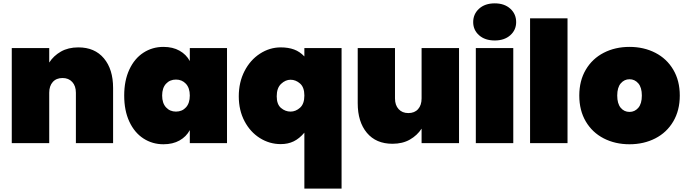

<svg xmlns="http://www.w3.org/2000/svg" viewBox="-20 -849 4072 1139"><path d="M49.8 0V-564H272V-478Q297.9 -518.1 341.3 -543Q384.8 -567.9 444.8 -567.9Q542 -567.9 596.4 -502.9Q650.9 -438 650.9 -327.1V0H430.2V-298.8Q430.2 -338.9 408.7 -362.5Q387.2 -386.2 351.1 -386.2Q314 -386.2 293 -362.5Q272 -338.9 272 -298.8V0Z M716.8 -282.2Q716.8 -371.1 747.3 -436.5Q777.8 -502 830.8 -536.4Q883.8 -570.8 949.7 -570.8Q1004.9 -570.8 1044.9 -548.3Q1085 -525.9 1106 -486.8V-564H1326.7V0H1106V-77.1Q1085 -38.1 1044.9 -15.6Q1004.9 6.8 949.7 6.8Q883.8 6.8 830.8 -27.6Q777.8 -62 747.3 -127.4Q716.8 -192.9 716.8 -282.2ZM941.9 -282.2Q941.9 -237.3 964.8 -212.2Q987.8 -187 1023.9 -187Q1060.1 -187 1083 -211.9Q1106 -236.8 1106 -282.2Q1106 -327.1 1082.8 -352.1Q1059.6 -377 1023.9 -377Q987.8 -377 964.8 -352.1Q941.9 -327.1 941.9 -282.2Z M1396.5 -277.8Q1396.5 -360.8 1430.4 -427Q1464.4 -493.2 1522 -530.5Q1579.6 -567.9 1645.5 -567.9Q1690.4 -567.9 1724.4 -555.4Q1758.3 -543 1785.6 -514.2V-564H2006.3V270H1785.6V-62Q1755.9 -26.9 1722.2 -10.5Q1688.5 5.9 1645.5 5.9Q1578.6 5.9 1521.5 -30Q1464.4 -65.9 1430.4 -130.4Q1396.5 -194.8 1396.5 -277.8ZM1621.6 -277.8Q1621.6 -230 1647 -208.5Q1672.4 -187 1703.6 -187Q1734.4 -187 1760 -210Q1785.6 -232.9 1785.6 -282.2Q1785.6 -331.1 1760 -353.5Q1734.4 -376 1703.6 -376Q1673.8 -376 1647.7 -351.6Q1621.6 -327.1 1621.6 -277.8Z M2102.1 -236.8V-564H2323.2V-265.1Q2323.2 -225.1 2344.7 -201.7Q2366.2 -178.2 2402.3 -178.2Q2439.5 -178.2 2460.2 -201.7Q2481 -225.1 2481 -265.1V-564H2703.1V0H2481V-85.9Q2455.1 -45.9 2411.6 -21Q2368.2 3.9 2308.1 3.9Q2210.9 3.9 2156.5 -61Q2102.1 -126 2102.1 -236.8Z M2787.1 -717.8Q2787.1 -765.6 2822 -797.4Q2856.9 -829.1 2915 -829.1Q2972.2 -829.1 3007.1 -797.6Q3042 -766.1 3042 -717.8Q3042 -670.9 3007.1 -639.9Q2972.2 -608.9 2915 -608.9Q2856.9 -608.9 2822 -639.9Q2787.1 -670.9 2787.1 -717.8ZM2802.7 0V-564H3024.9V0Z M3124.5 0V-740.2H3346.7V0Z M3416.5 -282.2Q3416.5 -370.1 3455.1 -435.5Q3493.7 -501 3561.5 -535.9Q3629.4 -570.8 3714.4 -570.8Q3799.3 -570.8 3867.4 -535.9Q3935.5 -501 3974.1 -435.5Q4012.7 -370.1 4012.7 -282.2Q4012.7 -194.3 3974.1 -128.7Q3935.5 -63 3867.4 -28.1Q3799.3 6.8 3714.4 6.8Q3629.4 6.8 3561.5 -28.1Q3493.7 -63 3455.1 -128.4Q3416.5 -193.8 3416.5 -282.2ZM3641.6 -282.2Q3641.6 -234.4 3662.1 -209.7Q3682.6 -185.1 3714.4 -185.1Q3745.6 -185.1 3766.6 -209.5Q3787.6 -233.9 3787.6 -282.2Q3787.6 -330.1 3766.6 -354.5Q3745.6 -378.9 3714.4 -378.9Q3683.6 -378.9 3662.6 -354.5Q3641.6 -330.1 3641.6 -282.2Z"/></svg>

Font: Poppins Black
Style: Regular
Weight: 900
Designer: Ninad Kale (Devanagari), Jonny Pinhorn (Latin)
Foundry: Indian Type Foundry
Version: 4.004